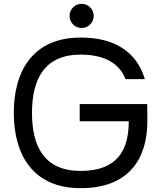

<svg xmlns="http://www.w3.org/2000/svg" viewBox="-20 -968 852 1002"><path d="M401 14C653 14 749 -140 749 -335C749 -376 749 -394 748 -425H396V-335H652C652 -183 591 -76 401 -76C212 -76 147 -202 147 -379C147 -555 212 -683 401 -683C540 -683 609 -625 635 -555H736C716 -620 655 -772 401 -772C149 -772 52 -594 52 -379C52 -164 149 14 401 14ZM343 -885C343 -850 371 -822 406 -822C441 -822 469 -850 469 -885C469 -920 441 -948 406 -948C371 -948 343 -920 343 -885Z"/></svg>

Font: Hibana 45 SubMedium
Style: Regular
Weight: 500
Width: 6
Designer: pygmalion
Foundry: ybstudio
Version: Version 2021.007;FEAKit 1.0